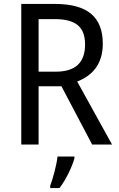

<svg xmlns="http://www.w3.org/2000/svg" viewBox="-20 -734 603 975"><path d="M259 -714H88V0H176V-296H292L448 0H549L372 -320C446 -349 502 -405 502 -512C502 -647 425 -714 259 -714ZM256 -637C362 -637 412 -600 412 -508C412 -417 364 -370 263 -370H176V-637ZM358 70V61H272C268 103 248 175 235 209V221H282C315 179 347 111 358 70Z"/></svg>

Font: Noto Sans Lao SemiCondensed
Style: Regular
Weight: 400
Width: 4
Designer: Monotype Design Team
Foundry: Monotype Imaging Inc.
Version: Version 2.003